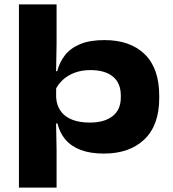

<svg xmlns="http://www.w3.org/2000/svg" viewBox="-20 -678 780 867"><path d="M449 15.5Q387.5 15.5 344.2 -1Q301 -17.5 275.2 -48Q249.5 -78.5 239.5 -120.5H185.5L233.5 -239Q235.5 -202.5 253.8 -176.8Q272 -151 305.2 -137.8Q338.5 -124.5 386 -124.5Q451 -124.5 488.2 -153.5Q525.5 -182.5 525.5 -237.5V-247Q525.5 -302.5 490 -332Q454.5 -361.5 388 -361.5Q348.5 -361.5 316.8 -349.5Q285 -337.5 263 -316.8Q241 -296 229.5 -270.5L198 -356.5H238.5Q248.5 -396.5 273 -428.2Q297.5 -460 341.2 -478.5Q385 -497 451.5 -497Q568 -497 633.5 -433.2Q699 -369.5 699 -245.5V-235.5Q699 -112.5 632 -48.5Q565 15.5 449 15.5ZM65.5 169V-658H235.5V-479.5L232.5 -312.5L233.5 -289.5V-175L232.5 -161L235.5 -1.5V169Z"/></svg>

Font: Anek Latin Expanded
Style: Bold
Weight: 700
Width: 7
Designer: Yesha Goshar
Foundry: Ek Type
Version: Version 1.003